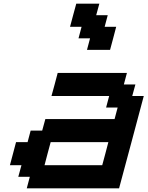

<svg xmlns="http://www.w3.org/2000/svg" viewBox="-20 -1020 799 1040"><path d="M125 0H625Q647.5 -83 692.1 -250Q736.8 -417 758.8 -500H696.3L713.4 -562.5H650.9L667.5 -625H292.5Q287.1 -604 275.9 -562.3Q264.6 -520.5 258.8 -500H571.3L554.7 -437.5H617.2L600.6 -375H225.6L208.5 -312.5H146L129.4 -250H66.9Q61.5 -229 50.3 -187.3Q39.1 -145.5 33.7 -125H96.2L79.1 -62.5H141.6ZM533.7 -125H221.2Q226.6 -145.5 237.5 -187.3Q248.5 -229 254.4 -250H566.9Q561.5 -229 550.5 -187.3Q539.6 -145.5 533.7 -125ZM451.2 -750H576.2Q582 -771 593 -812.5Q604 -854 609.4 -875H546.9L563.5 -937.5H501L518.1 -1000H393.1Q387.2 -979 376 -937.3Q364.7 -895.5 359.4 -875H421.9L405.3 -812.5H467.8Z"/></svg>

Font: Faithful 32x
Style: Oblique
Weight: 400
Foundry: Faithful Resource Pack
Version: Version 1.0; January 27, 2023